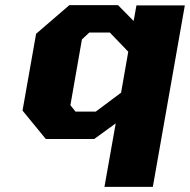

<svg xmlns="http://www.w3.org/2000/svg" viewBox="-20 -543 742 750"><path d="M388 187 432 -61 348 0H159L68 -111L121 -411L251 -523H441L502 -461L513 -522H702L577 187ZM275 -107H354L453 -181L481 -341L409 -416H329L300 -389L255 -132Z"/></svg>

Font: Tomorrow
Style: Bold Italic
Weight: 700
Italic angle: -10°
Designer: Tony de Marco, Monica Rizzolli
Foundry: Just in Type
Version: Version 2.002